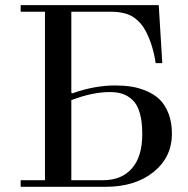

<svg xmlns="http://www.w3.org/2000/svg" viewBox="-20 -720 726 740"><path d="M59.6 0V-25.4H153.3V-674.8H59.6V-700.2H591.8L605.5 -476.6H580.1Q569.3 -547.4 542 -599.6Q523.9 -634.3 493.2 -654.5Q462.4 -674.8 406.2 -674.8H254.9V-363.3L257.8 -359.9Q343.8 -390.6 423.3 -390.6Q457 -390.6 486.1 -386.2Q515.1 -381.8 544.9 -369.1Q574.7 -356.4 595.5 -336.4Q616.2 -316.4 629.4 -282.7Q642.6 -249 642.6 -205.1Q642.6 -114.3 571.8 -57.1Q501 0 386.7 0ZM254.9 -25.4H377Q448.2 -25.4 488.3 -70.8Q528.3 -116.2 528.3 -203.1Q528.3 -251.5 518.8 -284.4Q509.3 -317.4 491 -334.5Q472.7 -351.6 451.9 -358.4Q431.2 -365.2 403.3 -365.2Q336.4 -365.2 254.9 -334Z"/></svg>

Font: Theano Didot
Style: Regular
Weight: 400
Designer: Alexey Kryukov
Version: Version 2.0